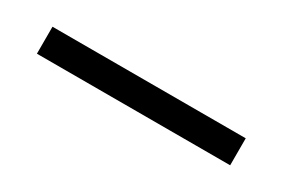

<svg xmlns="http://www.w3.org/2000/svg" viewBox="-4 -148 608 413"><g transform="rotate(30 300.0 58.5)"><path d="M60 92V25H540V92Z"/></g></svg>

Font: Tiny Light
Style: Regular
Weight: 300
Monospace: yes
Designer: Philipp Nurullin, Konstantin Bulenkov
Foundry: JetBrains
Version: Version 2.251; ttfautohint (v1.8.4.7-5d5b)